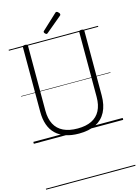

<svg xmlns="http://www.w3.org/2000/svg" viewBox="-232 -1362 1411 1965"><g transform="rotate(-15 473.5 -379.0)"><path d="M475 19Q396 19 334.5 -1.5Q273 -22 231.5 -62Q190 -102 169 -161.5Q148 -221 148 -299V-982Q148 -992 154.5 -996.5Q161 -1001 175 -1001Q189 -1001 195.5 -996.5Q202 -992 202 -982V-297Q202 -211 233 -152.5Q264 -94 325 -64.5Q386 -35 476 -35Q564 -35 624 -64.5Q684 -94 714.5 -152.5Q745 -211 745 -297V-982Q745 -992 751.5 -996.5Q758 -1001 772 -1001Q799 -1001 799 -982V-299Q799 -195 762 -124Q725 -53 653 -17Q581 19 475 19ZM419 -1052Q412 -1052 403 -1061Q394 -1070 394 -1076Q394 -1079 394.5 -1082.5Q395 -1086 399 -1089L556 -1235Q561 -1239 563.5 -1241.5Q566 -1244 571 -1244Q578 -1244 585.5 -1238.5Q593 -1233 598.5 -1225.5Q604 -1218 604 -1211Q604 -1206 603 -1203Q602 -1200 596 -1196L432 -1059Q428 -1056 425 -1054Q422 -1052 419 -1052ZM0 476H947V486H0ZM0 -20H947V0H0ZM0 -505H947V-500H0ZM0 -996H947V-986H0Z"/></g></svg>

Font: Playwrite PL Guides
Style: Regular
Weight: 400
Designer: Veronika Burian, José Scaglione
Foundry: TypeTogether
Version: Version 1.003